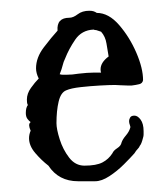

<svg xmlns="http://www.w3.org/2000/svg" viewBox="-20 -339 312 357"><path d="M125 -2Q89 -2 70 -31Q57 -41 45.5 -54.5Q34 -68 34 -82Q34 -89 37 -96Q32 -107 36 -111L37 -112Q34 -114 31 -118Q28 -122 28 -129Q28 -139 32 -144L31 -145Q30 -148 30 -154Q30 -165 37.5 -175.5Q45 -186 52 -193Q47 -203 47 -212Q47 -232 61.5 -251Q76 -270 87 -282Q85 -306 109 -306Q116 -306 124.5 -312.5Q133 -319 146 -319Q151 -319 154 -318Q157 -317 160 -315Q182 -315 201.5 -292.5Q221 -270 233.5 -241Q246 -212 246 -190Q245 -184 239 -182.5Q233 -181 225 -180H217Q210 -180 203.5 -180.5Q197 -181 194 -181Q184 -181 166 -180Q148 -179 130 -177Q112 -175 103 -171Q93 -167 89 -150Q85 -133 85 -110Q85 -99 91 -80Q97 -61 108.5 -46Q120 -31 137 -31Q159 -31 170.5 -37Q182 -43 189 -54Q191 -59 198 -63.5Q205 -68 206 -74Q208 -80 214 -87Q220 -94 222 -101Q223 -103 221.5 -106.5Q220 -110 220 -114Q220 -117 222 -120.5Q224 -124 230 -124Q236 -124 241.5 -116.5Q247 -109 247 -95Q247 -92 247 -89Q247 -86 246 -83Q243 -71 240 -68Q239 -65 236 -62Q233 -59 230 -54Q223 -46 210.5 -33.5Q198 -21 183.5 -11.5Q169 -2 157 -2ZM91 -201Q94 -200 97 -200Q100 -200 103 -200Q109 -200 114.5 -200.5Q120 -201 126 -202Q134 -203 141.5 -203.5Q149 -204 154 -204H168Q167 -206 167 -210Q167 -223 182 -234Q180 -245 178 -258Q176 -271 168 -280L159 -283Q156 -283 154 -284Q132 -283 120 -265.5Q108 -248 101 -230Q98 -224 96.5 -217.5Q95 -211 91 -201Z"/></svg>

Font: Are You Serious
Style: Regular
Weight: 400
Designer: Robert E. Leuschke
Foundry: Robert E. Leuschke
Version: Version 1.100